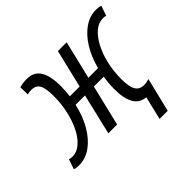

<svg xmlns="http://www.w3.org/2000/svg" viewBox="-201 -729 1068 1068"><g transform="rotate(-45 333.5 -195.0)"><path d="M493 145 526 7H522Q432 -2 432 -151Q432 -175 434 -197Q436 -219 439 -241H362L304 0H235L292 -241H218Q202 -167 168.5 -110Q135 -53 90.5 -21Q46 11 -5 11Q-15 11 -24.5 10Q-34 9 -42 5L-22 -53Q-17 -51 -10 -50Q-3 -49 3 -49Q36 -49 66 -74Q96 -99 118.5 -143Q141 -187 154 -243.5Q167 -300 167 -363Q167 -423 152.5 -448.5Q138 -474 103 -474Q95 -474 86.5 -473Q78 -472 71 -470L70 -527Q96 -535 127 -535Q183 -535 208.5 -494Q234 -453 234 -372Q234 -353 232.5 -333.5Q231 -314 229 -297H306L360 -522H429L375 -297H451Q469 -367 502 -420.5Q535 -474 578.5 -504.5Q622 -535 672 -535Q694 -535 709 -529L689 -471Q679 -474 664 -474Q631 -474 601.5 -449Q572 -424 548.5 -380Q525 -336 512 -279.5Q499 -223 499 -161Q499 -101 515 -75Q531 -49 565 -49Q585 -49 606 -56L557 145Z"/></g></svg>

Font: Ubuntu Sans Condensed
Style: Italic
Weight: 400
Width: 3
Italic angle: -13.5°
Designer: Dalton Maag Ltd
Foundry: Dalton Maag Ltd
Version: Version 1.006; ttfautohint (v1.8.4.7-5d5b)